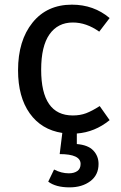

<svg xmlns="http://www.w3.org/2000/svg" viewBox="-20 -559 517 820"><path d="M448.2 -45.9Q385.3 5.4 308.1 11.2V56.2Q356 60.1 378.4 83.7Q400.9 107.4 400.9 141.1Q400.9 188.5 365.7 214.8Q330.6 241.2 276.9 241.2Q218.3 241.2 186 216.8L210.9 165Q242.2 181.2 273.9 181.2Q296.4 181.2 310.3 171.4Q324.2 161.6 324.2 141.1Q324.2 99.1 234.9 99.1L246.1 8.8Q156.7 -4.9 106.9 -75Q57.1 -145 57.1 -258.8Q57.1 -385.7 118.9 -462.4Q180.7 -539.1 287.1 -539.1Q380.4 -539.1 448.2 -481.9L403.8 -423.8Q349.1 -462.9 291 -462.9Q227.1 -462.9 191.4 -412.4Q155.8 -361.8 155.8 -261.2Q155.8 -65.9 291 -65.9Q322.3 -65.9 347.7 -75.4Q373 -85 405.8 -106Z"/></svg>

Font: FiraGO
Style: Regular
Weight: 400
Designer: bBox Type
Foundry: bBox Type GmbH
Version: Version 1.001;PS 001.001;hotconv 1.0.88;makeotf.lib2.5.64775